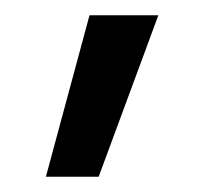

<svg xmlns="http://www.w3.org/2000/svg" viewBox="-20 -116 266 251"><path d="M40 115 97 -96H187L109 115Z"/></svg>

Font: Figtree Light
Style: Regular
Weight: 400
Version: Version 2.002